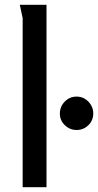

<svg xmlns="http://www.w3.org/2000/svg" viewBox="-20 -785 411 805"><path d="M175 -765V0H75V-709L63 -765ZM371 -309Q371 -280 350.5 -260Q330 -240 301 -240Q273 -240 252 -260Q231 -280 231 -309Q231 -338 251.5 -359Q272 -380 301 -380Q330 -380 350.5 -359Q371 -338 371 -309Z"/></svg>

Font: Rosario Light SemiBold
Style: Regular
Weight: 600
Version: Version 1.101; ttfautohint (v1.8.1.43-b0c9)